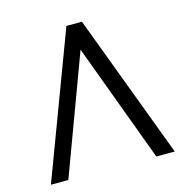

<svg xmlns="http://www.w3.org/2000/svg" viewBox="-101 -776 851 873"><g transform="rotate(-15 324.0 -339.5)"><path d="M321.8 -558.1 114.7 0H32.7L287.6 -679.2H360.8L615.7 0H528.8Z"/></g></svg>

Font: Molengo
Style: Regular
Weight: 400
Designer: moyogo
Foundry: moyogo
Version: Version 0.11; ttfautohint (v0.8) -G 32 -r 16 -x